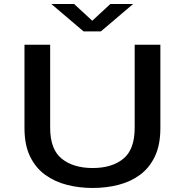

<svg xmlns="http://www.w3.org/2000/svg" viewBox="-20 -922 915 953"><path d="M440 11Q373 11 312.2 -4.5Q251.5 -20 204 -54.5Q156.5 -89 129 -146Q101.5 -203 101.5 -286V-700H229V-287.5Q229 -180 286.8 -134Q344.5 -88 440 -88Q535.5 -88 592 -134Q648.5 -180 648.5 -287.5V-700H776V-286Q776 -203 749 -146Q722 -89 675.2 -54.5Q628.5 -20 568 -4.5Q507.5 11 440 11ZM235 -902H348L438 -819L527.5 -902H640.5L480.5 -766H395Z"/></svg>

Font: Trispace SemiExpanded Medium
Style: Regular
Weight: 500
Width: 6
Designer: Tyler Finck
Foundry: Etcetera Type Company
Version: Version 1.210; ttfautohint (v1.8.3)